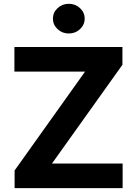

<svg xmlns="http://www.w3.org/2000/svg" viewBox="-20 -970 707 990"><path d="M55.3 0V-91L418.6 -600.8H54.3V-727.5H611.3V-636.1L248 -126.8H612.3V0ZM334.8 -797.3Q301 -797.3 277 -819.7Q252.9 -842.1 252.9 -873.8Q252.9 -905.8 277 -928.1Q301 -950.4 334.8 -950.4Q368.6 -950.4 392.6 -928.1Q416.6 -905.8 416.6 -874Q416.6 -842.2 392.6 -819.7Q368.6 -797.3 334.8 -797.3Z"/></svg>

Font: GitLab Sans
Style: Regular
Weight: 400
Designer: Rasmus Andersson
Foundry: Modifications by GitLab B.V., manufactured by rsms
Version: Version 4.000;git-c8fb6b7